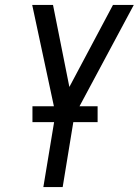

<svg xmlns="http://www.w3.org/2000/svg" viewBox="-20 -755 560 775"><path d="M155 0 204 -296 110 -735H194L260 -404L436 -735H520L280 -287L233 0ZM374 -262H111V-326H374Z"/></svg>

Font: Iosevka Term Oblique
Style: Regular
Weight: 400
Italic angle: -9°
Monospace: yes
Designer: Belleve Invis
Foundry: Belleve Invis
Version: Version 31.4.0